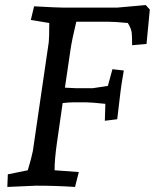

<svg xmlns="http://www.w3.org/2000/svg" viewBox="-20 -735 613 760"><path d="M408 -649H282Q265 -579 259 -538L237 -388Q269 -386 278 -386H348L407 -395L425 -461L470 -456Q459 -392 457 -372L444 -263L395 -257L397 -324Q340 -330 320 -330H270Q254 -330 228 -327L205 -167Q196 -104 196 -61L292 -54L277 5Q202 0 123 0L9 5L11 -45L90 -61Q105 -111 110 -137L173 -568Q175 -585 175 -644L102 -656L115 -710Q206 -705 226 -705H445L557 -715L573 -697L560 -561L503 -556Q503 -588 501.5 -604.5Q500 -621 486 -644Q434 -649 408 -649Z"/></svg>

Font: Andada
Style: Italic
Weight: 400
Italic angle: -8.29999°
Designer: Carolina Giovagnoli
Foundry: Carolina Giovagnoli
Version: Version 1.003